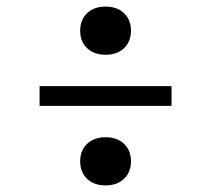

<svg xmlns="http://www.w3.org/2000/svg" viewBox="-20 -624 640 582"><path d="M300 -458Q265 -458 244 -478Q223 -498 223 -531Q223 -564 244 -584Q265 -604 300 -604Q335 -604 356 -584Q377 -564 377 -531Q377 -498 356 -478Q335 -458 300 -458ZM100 -303V-363H500V-303ZM300 -62Q265 -62 244 -82Q223 -102 223 -135Q223 -168 244 -188Q265 -208 300 -208Q335 -208 356 -188Q377 -168 377 -135Q377 -102 356 -82Q335 -62 300 -62Z"/></svg>

Font: Tiny ExtraLight
Style: Regular
Weight: 200
Monospace: yes
Designer: Philipp Nurullin, Konstantin Bulenkov
Foundry: JetBrains
Version: Version 2.251; ttfautohint (v1.8.4.7-5d5b)